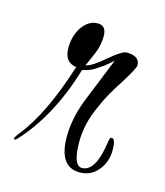

<svg xmlns="http://www.w3.org/2000/svg" viewBox="-82 -362 408 474"><g transform="rotate(15 121.5 -124.5)"><path d="M163 59Q110 59 110 -19Q110 -42 115.5 -68.5Q121 -95 134 -126L176 -230Q162 -217 153.5 -211Q145 -205 143 -204Q125 -190 104 -187Q66 -60 -6 18Q-10 22 -12 22Q-15 22 -15 21Q-15 17 -5 4Q47 -60 88 -190Q57 -194 57 -231Q57 -259 70 -281Q87 -308 112 -308Q134 -308 134 -281Q134 -260 126 -239Q123 -232 119 -222.5Q115 -213 109 -200Q125 -203 156 -230Q188 -257 199 -257Q233 -257 233 -233Q233 -226 209 -187Q179 -142 166 -110Q154 -85 148.5 -61Q143 -37 143 -15Q143 47 166 47Q201 47 212 -33Q213 -44 218 -44Q228 -44 228 -15Q228 15 210 37Q192 59 163 59Z"/></g></svg>

Font: Ole
Style: Regular
Weight: 400
Designer: Robert E. Leuschke
Foundry: Robert E. Leuschke
Version: Version 1.010; ttfautohint (v1.8.3)